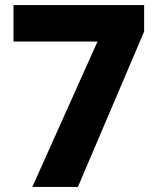

<svg xmlns="http://www.w3.org/2000/svg" viewBox="-20 -734 619 754"><path d="M107 0 363 -571H33V-714H546V-610L286 0Z"/></svg>

Font: Noto Sans Thaana ExtraBold
Style: Regular
Weight: 800
Designer: David Williams
Foundry: Google Inc.
Version: Version 3.001; ttfautohint (v1.8.4.7-5d5b)